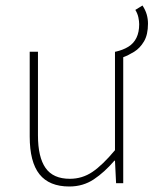

<svg xmlns="http://www.w3.org/2000/svg" viewBox="-20 -666 564 698"><path d="M428 -458 400 -478Q427 -484 446.5 -496Q466 -508 476 -528.5Q486 -549 486 -578Q486 -589 483 -603Q480 -617 472 -630L498 -646Q509 -629 513.5 -613Q518 -597 518 -580Q518 -540 503.5 -515.5Q489 -491 468 -478Q447 -465 428 -458ZM232 12Q159 12 123.5 -32.5Q88 -77 88 -170V-478H118V-174Q118 -95 145.5 -55.5Q173 -16 234 -16Q279 -16 316 -41Q353 -66 398 -120V-478H428V0H402L398 -82H396Q360 -40 321 -14Q282 12 232 12Z"/></svg>

Font: Source Sans 3 ExtraLight ExtraLight
Style: Regular
Weight: 250
Version: Version 3.052;hotconv 1.1.0;makeotfexe 2.6.0